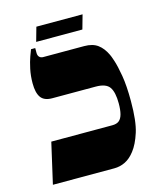

<svg xmlns="http://www.w3.org/2000/svg" viewBox="-105 -763 704 839"><g transform="rotate(-15 247.0 -343.0)"><path d="M30 0 72 -184H348Q368 -184 379 -193Q390 -202 395 -221Q400 -240 400 -269Q400 -320 384 -343Q368 -366 322 -366H125Q89 -366 74 -387Q59 -408 59 -451Q59 -485 65.5 -515.5Q72 -546 80 -568Q88 -590 91 -597H110V-575Q110 -563 116.5 -556.5Q123 -550 133 -550H319Q357 -550 380 -533Q403 -516 418 -484Q421 -479 429.5 -453.5Q438 -428 446 -381.5Q454 -335 454 -265Q454 -174 438.5 -125.5Q423 -77 401 -49Q381 -23 357.5 -11.5Q334 0 308 0ZM121 -622 139 -686H348L330 -622Z"/></g></svg>

Font: Frank Ruhl Libre Black
Style: Regular
Weight: 900
Designer: Yanek Iontef
Foundry: Fontef
Version: Version 6.004